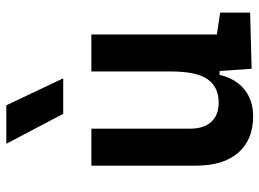

<svg xmlns="http://www.w3.org/2000/svg" viewBox="-130 -706 845 626"><g transform="rotate(-90 293.0 -392.5)"><path d="M227.5 9.8Q150.9 9.8 108.6 -38.8Q66.4 -87.4 66.4 -175.8V-517.6H187V-195.3Q187 -150.9 209.2 -126.7Q231.4 -102.5 271.5 -102.5Q322.3 -102.5 347.9 -138.4Q373.5 -174.3 373.5 -258.8V-517.6H494.1V-108.4L565.4 -97.7V0L382.3 4.9L375 -99.6H362.3Q350.1 -46.9 314.7 -18.6Q279.3 9.8 227.5 9.8ZM235.4 -609.4 137.7 -794.9H263.2L351.1 -609.4Z"/></g></svg>

Font: Cascadia Mono NF SemiBold
Style: Regular
Weight: 600
Monospace: yes
Designer: Aaron Bell
Foundry: Saja Typeworks
Version: Version 2404.023; ttfautohint (v1.8.4)